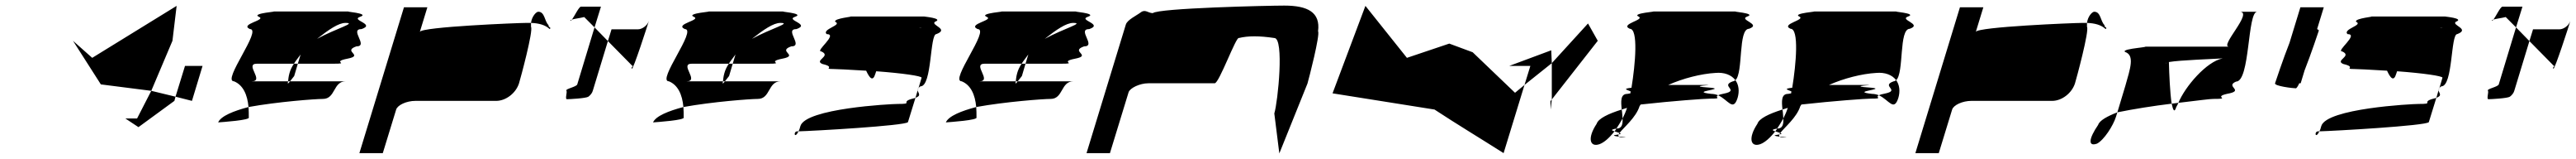

<svg xmlns="http://www.w3.org/2000/svg" viewBox="-20 -736 9246 569"><path d="M242 -590 311 -529 614 -715 599 -590 523 -411 342 -434ZM430 -312 477 -281 606 -375 610 -390 523 -411 472 -312ZM610 -390 644 -500H707L669 -375Z M763 -298C777 -299 880 -306 873 -316C873 -329 873 -341 872 -353C819 -339 773 -321 763 -298ZM820 -445C775 -445 923 -632 877 -632C838 -650 939 -664 909 -676C880 -689 987 -695 959 -695H1234C1206 -695 1311 -689 1273 -676C1236 -664 1330 -650 1278 -632C1232 -632 1305 -570 1259 -570C1207 -552 1289 -538 1227 -526C1166 -514 1240 -508 1177 -508H1049L1059 -541C1051 -530 1042 -519 1035 -508H902C856 -508 931 -445 883 -445H1014C1011 -433 1015 -437 1021 -445H1221C1175 -445 1185 -382 1139 -382C1113 -382 977 -372 872 -353C868 -398 852 -432 820 -445ZM1019 -474C1015 -460 1015 -451 1014 -445H1021C1027 -453 1036 -464 1036 -464L1049 -508H1035C1027 -496 1022 -485 1019 -474ZM1118 -597C1188 -635 1262 -654 1220 -654C1195 -654 1160 -630 1118 -597Z M1270 -188H1354L1402 -344C1407 -360 1439 -375 1471 -375H1761C1796 -375 1832 -403 1843 -438C1848 -454 1895 -627 1886 -640V-654H1868C1840 -654 1493 -640 1487 -622L1514 -710H1430ZM1886 -654C1889 -678 1905 -694 1912 -694C1936 -694 1934 -660 1949 -646C1947 -638 1961 -638 1953 -632C1937 -647 1914 -653 1886 -654Z M2027 -662C2028 -661 2031 -663 2033 -666C2030 -665 2026 -663 2027 -662ZM2033 -666C2042 -678 2058 -712 2065 -712H2137L2114 -638L2077 -675C2061 -671 2042 -669 2033 -666ZM2013 -412C2017 -406 2007 -381 2015 -381C2024 -381 2083 -384 2092 -390C2100 -396 2106 -404 2108 -412L2162 -589L2114 -638L2052 -434C2049 -425 2009 -418 2013 -412ZM2162 -589 2175 -631H2269C2285 -631 2303 -644 2309 -661C2305 -647 2252 -484 2248 -490C2243 -497 2258 -500 2250 -500ZM2309 -662V-661Z M2324 -298C2338 -299 2441 -306 2434 -316C2434 -329 2434 -341 2433 -353C2380 -339 2334 -321 2324 -298ZM2381 -445C2336 -445 2484 -632 2438 -632C2399 -650 2500 -664 2470 -676C2441 -689 2548 -695 2520 -695H2795C2767 -695 2872 -689 2834 -676C2797 -664 2891 -650 2839 -632C2793 -632 2866 -570 2820 -570C2768 -552 2850 -538 2788 -526C2727 -514 2801 -508 2738 -508H2610L2620 -541C2612 -530 2603 -519 2596 -508H2463C2417 -508 2492 -445 2444 -445H2575C2572 -433 2576 -437 2582 -445H2782C2736 -445 2746 -382 2700 -382C2674 -382 2538 -372 2433 -353C2429 -398 2413 -432 2381 -445ZM2580 -474C2576 -460 2576 -451 2575 -445H2582C2588 -453 2597 -464 2597 -464L2610 -508H2596C2588 -496 2583 -485 2580 -474ZM2679 -597C2749 -635 2823 -654 2781 -654C2756 -654 2721 -630 2679 -597Z M2928 -552C2966 -535 2900 -520 2932 -507C2983 -495 2930 -489 2972 -489C2987 -489 3019 -487 3089 -483C3101 -457 3113 -442 3122 -472L3125 -481C3220 -474 3288 -464 3288 -458L3277 -421C3279 -423 3280 -425 3284 -427C3326 -427 3317 -614 3341 -614C3389 -632 3319 -646 3336 -658C3370 -671 3290 -677 3298 -677H3029C3054 -677 2970 -671 2978 -658C3005 -646 2929 -632 2947 -614C2990 -614 2904 -552 2928 -552ZM2842 -266C2826 -266 2832 -236 2846 -266ZM2846 -266C2849 -271 2851 -277 2853 -285C2872 -348 3177 -364 3202 -364C3261 -364 3211 -370 3252 -382C3257 -383 3263 -385 3266 -386L3239 -299C3231 -286 2893 -267 2846 -266ZM3279 -636C3281 -637 3284 -637 3286 -637C3292 -637 3288 -637 3279 -636ZM3266 -386C3289 -394 3275 -403 3274 -413ZM3274 -413C3274 -416 3275 -418 3277 -421Z M3375 -298C3389 -299 3492 -306 3485 -316C3485 -329 3485 -341 3484 -353C3431 -339 3385 -321 3375 -298ZM3432 -445C3387 -445 3535 -632 3489 -632C3450 -650 3551 -664 3521 -676C3492 -689 3599 -695 3571 -695H3846C3818 -695 3923 -689 3885 -676C3848 -664 3942 -650 3890 -632C3844 -632 3917 -570 3871 -570C3819 -552 3901 -538 3839 -526C3778 -514 3852 -508 3789 -508H3661L3671 -541C3663 -530 3654 -519 3647 -508H3514C3468 -508 3543 -445 3495 -445H3626C3623 -433 3627 -437 3633 -445H3833C3787 -445 3797 -382 3751 -382C3725 -382 3589 -372 3484 -353C3480 -398 3464 -432 3432 -445ZM3631 -474C3627 -460 3627 -451 3626 -445H3633C3639 -453 3648 -464 3648 -464L3661 -508H3647C3639 -496 3634 -485 3631 -474ZM3730 -597C3800 -635 3874 -654 3832 -654C3807 -654 3772 -630 3730 -597Z M3880 -188H3964L4031 -406C4036 -421 4071 -438 4102 -438H4340C4356 -438 4417 -607 4427 -600C4460 -608 4500 -608 4554 -600C4590 -600 4567 -372 4554 -330L4572 -187L4673 -437C4678 -454 4719 -612 4711 -624C4720 -692 4674 -716 4590 -716C4531 -716 4138 -707 4118 -689C4101 -689 4091 -704 4075 -692C4059 -680 4026 -665 4021 -648Z M4763 -402 5129 -344C5210 -291 5295 -240 5377 -188L5452 -432L5418 -404L5266 -549L5182 -580L5030 -529L4881 -715ZM5397 -500 5548 -556 5550 -510 5452 -432 5473 -500ZM5550 -510V-380L5715 -590L5680 -652ZM5545 -374 5550 -380 5546 -344Z M5711 -293C5677 -242 5686 -208 5721 -220C5738 -226 5757 -243 5775 -266C5765 -269 5759 -272 5782 -276C5789 -287 5797 -299 5804 -312C5803 -322 5803 -333 5801 -344C5753 -329 5717 -312 5711 -293ZM5830 -633C5792 -650 5887 -665 5861 -677C5835 -689 5936 -695 5911 -695H6213C6186 -695 6287 -689 6252 -677C6218 -665 6305 -650 6258 -633C6218 -633 6238 -475 6209 -449C6195 -468 6169 -478 6137 -475C6086 -472 6022 -456 5968 -432H6093C6162 -432 6015 -429 6121 -422C6177 -416 6039 -409 6123 -400C6131 -400 6140 -398 6147 -395C6131 -387 6166 -383 6118 -383C6099 -383 5987 -375 5869 -362C5868 -360 5866 -358 5865 -356C5852 -315 5808 -280 5793 -260C5789 -262 5780 -264 5775 -266C5778 -269 5780 -272 5782 -276H5783C5802 -276 5805 -292 5804 -312C5810 -324 5816 -337 5820 -350C5813 -348 5808 -346 5801 -344C5798 -373 5796 -400 5821 -400C5825 -401 5830 -401 5832 -402C5833 -404 5832 -407 5833 -409C5823 -414 5800 -418 5836 -422C5850 -507 5861 -633 5830 -633ZM5785 -254C5787 -254 5789 -255 5790 -255C5788 -252 5789 -249 5791 -247C5776 -249 5762 -251 5785 -254ZM5790 -255C5801 -257 5798 -258 5793 -260C5791 -258 5791 -257 5790 -255ZM5791 -247C5793 -245 5797 -244 5805 -244C5828 -244 5808 -245 5791 -247ZM6147 -395C6183 -379 6201 -335 6217 -386C6224 -410 6221 -433 6209 -449C6206 -447 6203 -445 6200 -445C6152 -428 6227 -413 6168 -401C6157 -399 6151 -397 6147 -395Z M6288 -293C6254 -242 6263 -208 6298 -220C6315 -226 6334 -243 6352 -266C6342 -269 6336 -272 6359 -276C6366 -287 6374 -299 6381 -312C6380 -322 6380 -333 6378 -344C6330 -329 6294 -312 6288 -293ZM6407 -633C6369 -650 6464 -665 6438 -677C6412 -689 6513 -695 6488 -695H6790C6763 -695 6864 -689 6829 -677C6795 -665 6882 -650 6835 -633C6795 -633 6815 -475 6786 -449C6772 -468 6746 -478 6714 -475C6663 -472 6599 -456 6545 -432H6670C6739 -432 6592 -429 6698 -422C6754 -416 6616 -409 6700 -400C6708 -400 6717 -398 6724 -395C6708 -387 6743 -383 6695 -383C6676 -383 6564 -375 6446 -362C6445 -360 6443 -358 6442 -356C6429 -315 6385 -280 6370 -260C6366 -262 6357 -264 6352 -266C6355 -269 6357 -272 6359 -276H6360C6379 -276 6382 -292 6381 -312C6387 -324 6393 -337 6397 -350C6390 -348 6385 -346 6378 -344C6375 -373 6373 -400 6398 -400C6402 -401 6407 -401 6409 -402C6410 -404 6409 -407 6410 -409C6400 -414 6377 -418 6413 -422C6427 -507 6438 -633 6407 -633ZM6362 -254C6364 -254 6366 -255 6367 -255C6365 -252 6366 -249 6368 -247C6353 -249 6339 -251 6362 -254ZM6367 -255C6378 -257 6375 -258 6370 -260C6368 -258 6368 -257 6367 -255ZM6368 -247C6370 -245 6374 -244 6382 -244C6405 -244 6385 -245 6368 -247ZM6724 -395C6760 -379 6778 -335 6794 -386C6801 -410 6798 -433 6786 -449C6783 -447 6780 -445 6777 -445C6729 -428 6804 -413 6745 -401C6734 -399 6728 -397 6724 -395Z M6855 -188H6939L6987 -344C6992 -360 7024 -375 7056 -375H7346C7381 -375 7417 -403 7428 -438C7433 -454 7480 -627 7471 -640V-654H7453C7425 -654 7078 -640 7072 -622L7099 -710H7015ZM7471 -654C7474 -678 7490 -694 7497 -694C7521 -694 7519 -660 7534 -646C7532 -638 7546 -638 7538 -632C7522 -647 7499 -653 7471 -654Z M7511 -289C7478 -241 7473 -210 7507 -222C7532 -235 7565 -286 7575 -318L7580 -334C7544 -320 7516 -305 7511 -289ZM7608 -550C7588 -563 7728 -569 7664 -569H7981C7945 -569 8070 -694 8019 -694H8082C8046 -694 8057 -444 8006 -444C7964 -426 8041 -412 7973 -400C7921 -388 7993 -382 7924 -382C7912 -382 7875 -377 7799 -368C7823 -426 7900 -516 7958 -527C7929 -525 7805 -521 7765 -514C7766 -473 7769 -402 7775 -365C7709 -357 7639 -346 7580 -334L7609 -430C7626 -490 7643 -538 7608 -550ZM7754 -509 7755 -512C7754 -511 7753 -510 7754 -509ZM7775 -365C7780 -341 7785 -332 7791 -352C7793 -357 7797 -362 7799 -368C7793 -367 7781 -366 7775 -365Z M8146 -438C8143 -428 8210 -420 8221 -420C8223 -420 8228 -427 8233 -438H8238L8252 -484C8275 -542 8301 -620 8303 -626C8304 -628 8301 -630 8297 -632L8321 -710H8237L8198 -583C8175 -525 8148 -444 8146 -438Z M8387 -552C8425 -535 8359 -520 8391 -507C8442 -495 8389 -489 8431 -489C8446 -489 8478 -487 8548 -483C8560 -457 8572 -442 8581 -472L8584 -481C8679 -474 8747 -464 8747 -458L8736 -421C8738 -423 8739 -425 8743 -427C8785 -427 8776 -614 8800 -614C8848 -632 8778 -646 8795 -658C8829 -671 8749 -677 8757 -677H8488C8513 -677 8429 -671 8437 -658C8464 -646 8388 -632 8406 -614C8449 -614 8363 -552 8387 -552ZM8301 -266C8285 -266 8291 -236 8305 -266ZM8305 -266C8308 -271 8310 -277 8312 -285C8331 -348 8636 -364 8661 -364C8720 -364 8670 -370 8711 -382C8716 -383 8722 -385 8725 -386L8698 -299C8690 -286 8352 -267 8305 -266ZM8738 -636C8740 -637 8743 -637 8745 -637C8751 -637 8747 -637 8738 -636ZM8725 -386C8748 -394 8734 -403 8733 -413ZM8733 -413C8733 -416 8734 -418 8736 -421Z M8924 -662C8925 -661 8928 -663 8930 -666C8927 -665 8923 -663 8924 -662ZM8930 -666C8939 -678 8955 -712 8962 -712H9034L9011 -638L8974 -675C8958 -671 8939 -669 8930 -666ZM8910 -412C8914 -406 8904 -381 8912 -381C8921 -381 8980 -384 8989 -390C8997 -396 9003 -404 9005 -412L9059 -589L9011 -638L8949 -434C8946 -425 8906 -418 8910 -412ZM9059 -589 9072 -631H9166C9182 -631 9200 -644 9206 -661C9202 -647 9149 -484 9145 -490C9140 -497 9155 -500 9147 -500ZM9206 -662V-661Z"/></svg>

Font: bitstorm
Style: ultextobl
Weight: 400
Version: Version 0.2